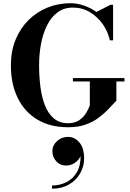

<svg xmlns="http://www.w3.org/2000/svg" viewBox="-20 -780 810 1192"><path d="M305.2 158.7Q305.2 122.8 333.7 96.3Q362.3 69.8 402.1 69.8Q442.9 69.8 472.5 103.9Q502.2 137.9 502.2 203.9Q502.2 253.9 477.5 296.6Q452.9 339.4 408.1 365.5Q363.3 391.6 303.2 391.6V371.6Q351.3 371.6 392 351.1Q432.6 330.6 456.8 289.8Q481 249 480 188.5Q468.8 215.6 443.6 231.7Q418.5 247.8 390.6 247.8Q353 247.8 329.1 221.2Q305.2 194.6 305.2 158.7ZM432.6 -295.4H752.7V-274.4H702.6V-155Q678.2 -129.6 651.1 -101Q624 -72.3 589.6 -47Q555.2 -21.7 509.6 -5.9Q464.1 10 402.8 10Q291.3 10 211.8 -37.7Q132.3 -85.4 90 -172Q47.6 -258.5 47.6 -375Q47.6 -462.4 76.5 -533.2Q105.5 -604 156.5 -654.8Q207.5 -705.6 274.4 -732.8Q341.3 -760 417.5 -760Q459.5 -760 501.3 -745.5Q543.2 -731 578.6 -705.8L665.8 -750H682.1V-529.8H662.1Q650.9 -582.3 618.8 -628.7Q586.7 -675 538.8 -704Q491 -732.9 432.6 -732.9Q376.7 -732.9 336.9 -703Q297.1 -673.1 271.9 -622.2Q246.6 -571.3 234.6 -507.2Q222.7 -443.1 222.7 -375Q222.7 -306.9 230.7 -242.6Q238.8 -178.2 258.7 -126.8Q278.6 -75.4 313.7 -45.3Q348.9 -15.1 402.8 -15.1Q444.8 -15.1 471.9 -33.8Q499 -52.5 514.5 -78.2Q530 -104 537.6 -125V-274.4H432.6Z"/></svg>

Font: Bodoni* 11
Style: Bold
Weight: 700
Version: Version 2.000; ttfautohint (v1.8.1)